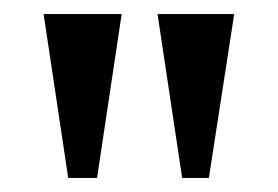

<svg xmlns="http://www.w3.org/2000/svg" viewBox="-20 -721 395 273"><path d="M77 -468 42 -701H153L118 -468ZM239 -468 204 -701H313L277 -468Z"/></svg>

Font: Manuale
Style: Regular
Weight: 400
Designer: Eduardo Tunni / Pablo Cosgaya
Foundry: Eduardo Tunni / Pablo Cosgaya
Version: Version 1.002